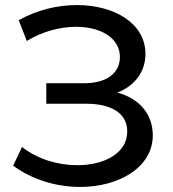

<svg xmlns="http://www.w3.org/2000/svg" viewBox="-20 -731 682 759"><path d="M297 8C451 8 584 -70 584 -196C584 -279 532 -341 444 -365C513 -392 555 -447 555 -518C555 -638 433 -711 284 -711C205 -711 125 -691 54 -651L86 -569C146 -606 216 -625 281 -625C381 -625 454 -579 454 -506C454 -441 401 -402 312 -402H163V-321H319C423 -321 483 -282 483 -211C483 -128 397 -78 285 -78C208 -78 128 -102 67 -150L32 -76C108 -20 204 8 297 8Z"/></svg>

Font: Malon Grotesk Med
Style: Regular
Weight: 500
Designer: Julieta Ulanovsky
Foundry: Julieta Ulanovsky
Version: Version 7.200